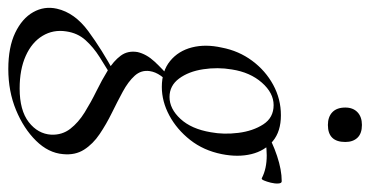

<svg xmlns="http://www.w3.org/2000/svg" viewBox="-284 -392 913 474"><g transform="rotate(90 173.0 -155.5)"><path d="M107 281Q53 281 17.5 264Q-18 247 -33.5 219.5Q-49 192 -42 161Q-32 117 13.5 83.5Q59 50 118 18L125 26Q102 40 77.5 55.5Q53 71 35.5 90.5Q18 110 14 138Q9 170 25 196.5Q41 223 74.5 238Q108 253 155 253Q209 253 238 230.5Q267 208 269 175Q270 148 254.5 128Q239 108 214 92.5Q189 77 161.5 63.5Q134 50 110.5 35.5Q87 21 74 3.5Q61 -14 65 -38Q70 -60 88.5 -80Q107 -100 134 -123L144 -115Q133 -109 123.5 -95.5Q114 -82 112 -68Q109 -47 123.5 -31Q138 -15 163 -1.5Q188 12 215.5 25.5Q243 39 267.5 55.5Q292 72 306 94Q320 116 317 146Q314 182 284 212.5Q254 243 208 262Q162 281 107 281ZM151 -98Q112 -98 87 -118.5Q62 -139 53.5 -172.5Q45 -206 54 -246Q62 -288 86.5 -321Q111 -354 146 -373Q181 -392 221 -392Q261 -392 285 -372Q309 -352 317 -319Q325 -286 317 -246Q308 -201 282 -168Q256 -135 221.5 -116.5Q187 -98 151 -98ZM176 -117Q205 -117 230 -144Q255 -171 263 -219Q269 -251 264.5 -287Q260 -323 243.5 -348.5Q227 -374 196 -374Q166 -374 140.5 -345Q115 -316 108 -271Q102 -236 107.5 -200Q113 -164 130.5 -140.5Q148 -117 176 -117ZM258 -346 257 -353Q287 -371 321.5 -382.5Q356 -394 384 -394Q389 -394 389.5 -385.5Q390 -377 387.5 -367Q385 -357 382 -350Q379 -343 376 -345Q353 -357 320 -357Q287 -357 258 -346ZM245 -508Q225 -508 213.5 -519Q202 -530 202 -551Q202 -570 213.5 -581Q225 -592 245 -592Q266 -592 276.5 -581Q287 -570 287 -551Q287 -508 245 -508Z"/></g></svg>

Font: Cormorant
Style: Italic
Weight: 400
Italic angle: -10°
Designer: Christian Thalmann (Catharsis Fonts)
Foundry: Catharsis Fonts
Version: Version 4.000